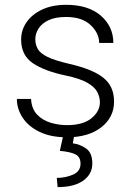

<svg xmlns="http://www.w3.org/2000/svg" viewBox="-20 -558 547 794"><path d="M393.1 -134.8Q393.1 -156.7 382.3 -177.5Q371.6 -198.2 341.1 -215.8Q310.5 -233.4 252 -245.6Q163.6 -264.2 115.5 -296.9Q67.4 -329.6 67.4 -394.5Q67.4 -434.1 90.1 -466.6Q112.8 -499 154.5 -518.6Q196.3 -538.1 253.4 -538.1Q345.2 -538.1 397 -493.2Q448.7 -448.2 448.7 -380.4H390.1Q390.1 -420.9 354.7 -454.3Q319.3 -487.8 253.4 -487.8Q208 -487.8 179.9 -474.1Q151.9 -460.4 138.9 -439.2Q126 -418 126 -396Q126 -373 136.5 -355Q147 -336.9 177.2 -322.3Q207.5 -307.6 266.6 -293.9Q362.8 -272 407.2 -236.6Q451.7 -201.2 451.7 -138.2Q451.7 -72.8 398.7 -31.5Q345.7 9.8 256.8 9.8Q189.9 9.8 143.6 -12.7Q97.2 -35.2 73.5 -71.5Q49.8 -107.9 49.8 -148.9H108.4Q110.8 -107.4 133.8 -83.7Q156.7 -60.1 190.2 -50.3Q223.6 -40.5 256.8 -40.5Q323.7 -40.5 358.4 -69.1Q393.1 -97.7 393.1 -134.8ZM241.2 3.4H286.6L281.2 34.7Q311.5 38.6 336.7 56.6Q361.8 74.7 361.8 118.2Q361.8 162.1 324.2 189Q286.6 215.8 218.3 215.8L214.8 177.7Q251 177.7 282 164.1Q313 150.4 313 119.1Q313 90.8 292 80.3Q271 69.8 227.5 65.9Z"/></svg>

Font: Vazirmatn RD UI FD ExtraLight
Style: Regular
Weight: 200
Designer: Saber Rastikerdar
Foundry: Saber Rastikerdar
Version: Version 33.003